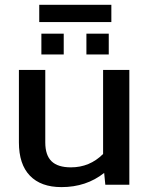

<svg xmlns="http://www.w3.org/2000/svg" viewBox="-20 -763 618 793"><path d="M142.1 -671.9V-743.2H439.9V-671.9ZM150.9 -538.1V-624H243.2V-538.1ZM336.9 -538.1V-624H429.2V-538.1ZM233.9 9.8Q148.9 9.8 103.5 -37.4Q58.1 -84.5 58.1 -174.8V-474.1H167V-174.8Q167 -122.1 192.9 -96.9Q218.8 -71.8 272.9 -71.8Q350.6 -71.8 405.8 -127V-474.1H514.2V0H415L410.2 -48.8Q336.4 9.8 233.9 9.8Z"/></svg>

Font: Kanit
Style: Regular
Weight: 400
Designer: Katatrad Team
Foundry: CadsonDemak
Version: Version 1.000;PS 001.000;hotconv 1.0.88;makeotf.lib2.5.64775